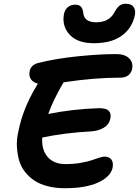

<svg xmlns="http://www.w3.org/2000/svg" viewBox="-20 -999 742 1026"><path d="M481.9 -768.1Q397.9 -768.1 356.2 -809.6Q314.5 -851.1 319.8 -910.2Q322.8 -942.4 339.6 -958.3Q356.4 -974.1 381.8 -974.1Q401.4 -974.1 411.6 -964.1Q421.9 -954.1 424.8 -931.2Q429.2 -879.9 494.1 -879.9Q561.5 -879.9 589.8 -930.2Q603.5 -956.5 617.4 -967.8Q631.3 -979 651.9 -979Q683.6 -979 695.6 -959.2Q707.5 -939.5 698.2 -907.2Q681.2 -842.8 626.5 -805.4Q571.8 -768.1 481.9 -768.1ZM326.2 6.8Q275.9 6.8 233.9 -4.2Q191.9 -15.1 162.6 -34.9Q133.3 -54.7 112.1 -82.5Q90.8 -110.4 81.5 -144Q72.3 -177.7 70.3 -216.3Q68.4 -254.9 78.1 -296.9Q102.5 -419.9 175.8 -541Q178.2 -545.9 182.1 -551.8Q155.8 -559.1 144.8 -576.4Q133.8 -593.8 138.2 -616.2Q143.1 -650.4 182.1 -662.1Q280.3 -686.5 396.5 -698.2Q512.7 -710 602.1 -710Q647 -710 669.9 -687.3Q692.9 -664.6 686 -630.9Q682.1 -609.9 666 -596.9Q649.9 -584 622.1 -584Q482.4 -584 319.8 -559.1Q264.6 -465.8 237.8 -390.1Q374 -417 509.8 -420.9Q546.9 -420.9 561 -407Q575.2 -393.1 569.8 -365.2Q563 -333.5 534.4 -316.4Q505.9 -299.3 465.8 -296.9Q324.7 -289.1 206.1 -264.2Q200.7 -200.2 233.9 -161.1Q267.1 -122.1 330.1 -122.1Q371.6 -122.1 409.2 -128.4Q446.8 -134.8 468 -142.1Q489.3 -149.4 508.8 -155.8Q528.3 -162.1 538.1 -162.1Q563.5 -162.1 575 -146.7Q586.4 -131.3 582 -104Q571.8 -54.7 504.9 -23.9Q438 6.8 326.2 6.8Z"/></svg>

Font: Shantell Sans Normal
Style: Italic
Weight: 600
Italic angle: -11.31°
Designer: Stephen Nixon, Anya Danilova, Shantell Martin
Foundry: Arrow Type
Version: Version 1.006;[559af2be0]